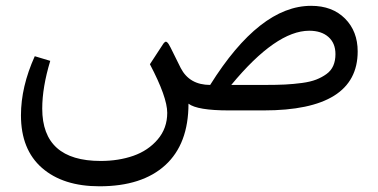

<svg xmlns="http://www.w3.org/2000/svg" viewBox="-20 -383 1311 666"><path d="M709 -88.4Q880.9 -362.8 1059.1 -362.8Q1132.8 -362.8 1176.8 -318.6Q1220.7 -274.4 1220.7 -204.6Q1220.7 0 894.5 0H774.4Q664.1 0 633.8 -23.4Q633.8 116.2 553.5 189.7Q473.1 263.2 325.2 263.2Q198.7 263.2 125.7 199.5Q52.7 135.7 52.7 17.1Q52.7 -82 100.6 -188L154.3 -171.9Q126.5 -80.1 126.5 -6.3Q126.5 175.3 329.1 175.3Q391.1 175.3 442.4 157.5Q493.7 139.6 526.9 100.8Q560.1 62 560.1 8.3Q560.1 -45.9 500 -160.2L546.9 -231.9Q550.8 -236.8 553.7 -238Q556.6 -239.3 559.8 -236.3Q563 -233.4 565.2 -229.7Q567.4 -226.1 571.8 -217.8L606.9 -147Q637.2 -88.4 709 -88.4ZM1143.6 -195.3Q1143.6 -233.4 1119.1 -254.9Q1094.7 -276.4 1052.7 -276.4Q937.5 -276.4 782.2 -88.4H899.9Q939.5 -88.4 968.8 -89.8Q998 -91.3 1027.3 -95.2Q1056.6 -99.1 1076.7 -106.9Q1096.7 -114.7 1112.5 -126.2Q1128.4 -137.7 1136 -155Q1143.6 -172.4 1143.6 -195.3Z"/></svg>

Font: Shl
Style: Regular
Weight: 400
Foundry: Saber Rastikerdar (saber.rastikerdar@gmail.com)
Version: Version 3.4.0